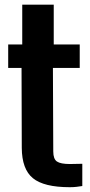

<svg xmlns="http://www.w3.org/2000/svg" viewBox="-20 -790 385 820"><path d="M278 9.5Q167.5 9.5 120.5 -29Q73.5 -67.5 73 -158.5L72 -500H15V-600H75V-770H209.5V-600H320.5V-500H206L207.5 -143Q207.5 -111 223.2 -100.2Q239 -89.5 278.5 -89.5Q292 -89.5 304.2 -90Q316.5 -90.5 331.5 -90.5V4.5Q319.5 6.5 306.5 8Q293.5 9.5 278 9.5Z"/></svg>

Font: Big Shoulders Text Thin ExtraBold
Style: Regular
Weight: 800
Version: Version 2.002